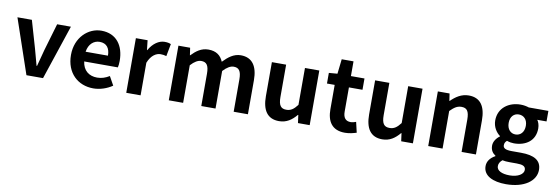

<svg xmlns="http://www.w3.org/2000/svg" viewBox="-64 -1203 5611 1938"><g transform="rotate(10 2741.0 -234.0)"><path d="M205 0H375L562 -560H421L339 -281C324 -226 309 -168 294 -111H289C273 -168 259 -226 243 -281L162 -560H14Z M891 14C960 14 1031 -10 1086 -48L1036 -138C995 -113 956 -100 911 -100C827 -100 767 -147 755 -238H1100C1104 -252 1107 -279 1107 -306C1107 -462 1027 -574 873 -574C740 -574 612 -461 612 -280C612 -95 734 14 891 14ZM752 -337C764 -418 816 -460 875 -460C948 -460 981 -412 981 -337Z M1228 0H1375V-334C1407 -415 1459 -444 1502 -444C1526 -444 1542 -441 1562 -435L1586 -562C1570 -569 1552 -574 1521 -574C1463 -574 1403 -534 1362 -461H1359L1348 -560H1228Z M1664 0H1811V-385C1850 -428 1886 -448 1918 -448C1972 -448 1997 -418 1997 -331V0H2143V-385C2183 -428 2219 -448 2251 -448C2304 -448 2329 -418 2329 -331V0H2475V-349C2475 -490 2421 -574 2302 -574C2230 -574 2175 -530 2123 -476C2097 -538 2050 -574 1970 -574C1897 -574 1845 -534 1798 -485H1795L1784 -560H1664Z M2795 14C2872 14 2925 -24 2973 -81H2977L2988 0H3108V-560H2961V-182C2923 -132 2893 -112 2848 -112C2793 -112 2768 -142 2768 -229V-560H2622V-211C2622 -70 2674 14 2795 14Z M3470 14C3519 14 3558 2 3589 -7L3564 -114C3549 -108 3527 -102 3509 -102C3459 -102 3432 -132 3432 -196V-444H3571V-560H3432V-711H3311L3294 -560L3207 -553V-444H3286V-195C3286 -71 3337 14 3470 14Z M3853 14C3930 14 3983 -24 4031 -81H4035L4046 0H4166V-560H4019V-182C3981 -132 3951 -112 3906 -112C3851 -112 3826 -142 3826 -229V-560H3680V-211C3680 -70 3732 14 3853 14Z M4323 0H4470V-385C4511 -426 4541 -448 4586 -448C4641 -448 4665 -418 4665 -331V0H4812V-349C4812 -490 4760 -574 4639 -574C4563 -574 4506 -534 4457 -486H4454L4443 -560H4323Z M5161 243C5348 243 5466 157 5466 44C5466 -54 5392 -96 5257 -96H5161C5096 -96 5073 -112 5073 -141C5073 -165 5083 -177 5097 -190C5122 -181 5148 -177 5169 -177C5290 -177 5386 -240 5386 -367C5386 -402 5375 -433 5361 -452H5456V-560H5255C5231 -568 5202 -574 5169 -574C5051 -574 4944 -503 4944 -372C4944 -306 4980 -253 5019 -225V-221C4985 -197 4957 -158 4957 -117C4957 -70 4978 -41 5008 -22V-17C4955 12 4928 52 4928 99C4928 198 5029 243 5161 243ZM5169 -268C5121 -268 5082 -305 5082 -372C5082 -437 5120 -473 5169 -473C5219 -473 5258 -437 5258 -372C5258 -305 5219 -268 5169 -268ZM5183 149C5102 149 5050 123 5050 77C5050 53 5061 31 5086 11C5107 16 5130 18 5163 18H5232C5292 18 5325 29 5325 69C5325 112 5268 149 5183 149Z"/></g></svg>

Font: Noto Sans TC
Style: Bold
Weight: 700
Designer: Ryoko NISHIZUKA 西塚涼子 (kana, bopomofo & ideographs); Paul D. Hunt (Latin, Greek & Cyrillic); Sandoll Communications 산돌커뮤니
Foundry: Adobe
Version: Version 2.004;hotconv 1.0.118;makeotfexe 2.5.65603